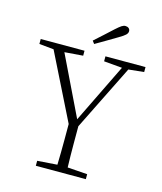

<svg xmlns="http://www.w3.org/2000/svg" viewBox="-125 -954 884 1046"><g transform="rotate(15 317.0 -431.0)"><path d="M24 -646V-674H271V-646L167 -638L329 -303L492 -637L389 -646V-674H615V-646L528 -637L345 -268Q345 -212 345 -172.5Q345 -133 345.5 -101.5Q346 -70 347 -36L459 -28V0H177V-28L289 -36Q290 -73 290.5 -106Q291 -139 291 -177.5Q291 -216 291 -266L106 -638ZM300 -739Q326 -762 351 -785Q376 -808 399 -829Q420 -848 431 -855Q442 -862 452 -862Q463 -862 470.5 -856Q478 -850 478 -839Q478 -828 467.5 -818Q457 -808 431 -793Q402 -776 372 -758Q342 -740 312 -723Z"/></g></svg>

Font: Source Serif Pro Light
Style: Regular
Weight: 300
Designer: Frank Grießhammer
Foundry: Adobe Systems Incorporated
Version: Version 3.001;hotconv 1.0.111;makeotfexe 2.5.65597